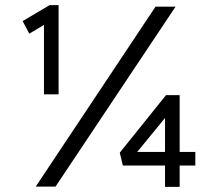

<svg xmlns="http://www.w3.org/2000/svg" viewBox="-20 -726 822 747"><path d="M151 -359V-629L94 -595L68 -644L173 -706H208V-359ZM119 0 585 -700H663L196 0ZM679 1H622V-82H458L446 -132L626 -356H679V-135H740V-82H679ZM514 -135H622V-267Z"/></svg>

Font: Lexend Deca Light
Style: Regular
Weight: 300
Designer: Bonnie Shaver-Troup, Thomas Jockin
Foundry: Lexend
Version: Version 1.008; ttfautohint (v1.8.4.7-5d5b)